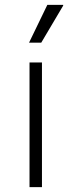

<svg xmlns="http://www.w3.org/2000/svg" viewBox="-20 -767 292 787"><path d="M101 0V-511H152V0ZM99 -592 174 -747H239V-744L149 -592Z"/></svg>

Font: Chivo Medium Thin
Style: Regular
Weight: 250
Version: Version 2.002